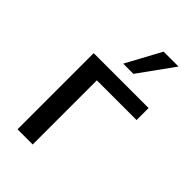

<svg xmlns="http://www.w3.org/2000/svg" viewBox="-237 -876 961 961"><g transform="rotate(45 243.5 -396.0)"><path d="M84 0V-539.1H472.7V-454.1H191.4V0ZM225.6 -606.4 326.2 -792H431.6L297.9 -606.4Z"/></g></svg>

Font: Min Sans Medium
Style: Regular
Weight: 500
Designer: Jinseong-Kim, NotoSansCJK, Nunito
Foundry: Jinseong-Kim
Version: Version 1.400;Glyphs 3.1.2 (3151)